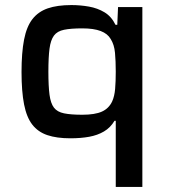

<svg xmlns="http://www.w3.org/2000/svg" viewBox="-20 -538 671 758"><path d="M437 200V-61H432Q416 -34 390.5 -19Q365 -4 332 2Q299 8 258 8Q204 8 167 -4.5Q130 -17 107.5 -46Q85 -75 75 -126Q65 -177 65 -254Q65 -330 75 -381.5Q85 -433 108 -462.5Q131 -492 168.5 -505Q206 -518 262 -518Q297 -518 331 -512Q365 -506 392.5 -489.5Q420 -473 436 -440H443L446 -510H542V200ZM305 -85Q355 -85 382.5 -97.5Q410 -110 423 -138Q432 -158 434.5 -187Q437 -216 437 -255Q437 -297 434 -329.5Q431 -362 417 -384Q405 -405 377.5 -415.5Q350 -426 305 -426Q260 -426 233 -420.5Q206 -415 193 -397.5Q180 -380 175.5 -346Q171 -312 171 -255Q171 -198 175.5 -164Q180 -130 193 -113Q206 -96 233 -90.5Q260 -85 305 -85Z"/></svg>

Font: Saira SemiExpanded Medium
Style: Regular
Weight: 500
Width: 6
Designer: Hector Gatti with collaboration of the Omnibus-Type team
Foundry: Omnibus-Type
Version: Version 1.101